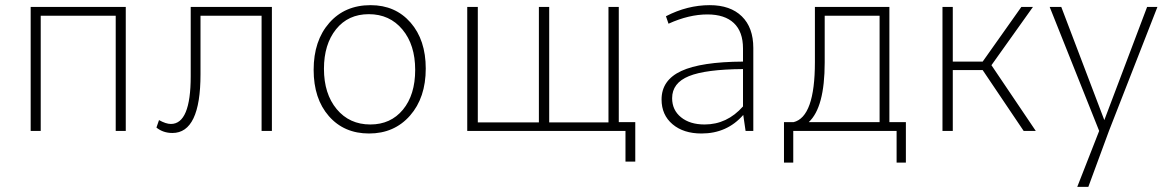

<svg xmlns="http://www.w3.org/2000/svg" viewBox="-20 -508 4537 745"><path d="M99 0V-481H468V0H429V-447H138V0Z M649 8Q613 8 587 -13L597 -42Q624 -27 643 -27Q720 -27 720 -212V-481H1035V0H995V-447H758V-220Q758 8 649 8Z M1412 10Q1315 10 1256 -57.5Q1197 -125 1197 -237Q1197 -350 1257.5 -419Q1318 -488 1418 -488Q1514 -488 1573 -420.5Q1632 -353 1632 -242Q1632 -129 1571 -59.5Q1510 10 1412 10ZM1417 -25Q1496 -25 1543.5 -82.5Q1591 -140 1591 -237Q1591 -334 1541.5 -393.5Q1492 -453 1411 -453Q1331 -453 1284 -394.5Q1237 -336 1237 -241Q1237 -144 1286.5 -84.5Q1336 -25 1417 -25Z M1793 0V-481H1834V-33H2071V-481H2111V-33H2341V-481H2381V-34H2445V119H2407V0Z M2702 10Q2632 10 2589.5 -26Q2547 -62 2547 -122Q2547 -197 2623.5 -232.5Q2700 -268 2863 -269V-320Q2863 -385 2827.5 -418.5Q2792 -452 2725 -452Q2653 -452 2574 -416L2564 -445Q2647 -488 2734 -488Q2814 -488 2858.5 -444.5Q2903 -401 2903 -322V0H2873L2864 -62Q2801 10 2702 10ZM2588 -127Q2588 -81 2622.5 -53Q2657 -25 2714 -25Q2801 -25 2863 -95V-240Q2718 -239 2653 -212.5Q2588 -186 2588 -127Z M3022 123V-34H3059Q3142 -54 3142 -267V-481H3431V-34H3495V123H3459V0H3058V123ZM3180 -266Q3180 -91 3118 -34H3393V-447H3180Z M3637 0V-481H3677V-269H3793L3943 -481H3988L3827 -255L3999 0H3952L3793 -236H3677V0Z M4160 217 4245 0 4053 -481H4098L4265 -42L4431 -481H4471L4283 0L4203 217Z"/></svg>

Font: Cantarell Light
Style: Regular
Weight: 300
Designer: Dave Crossland, Nikolaus Waxweiler, Florian Fecher, Jacques Le Bailly, Eben Sorkin, Alexei Vanyashin, Alexios Zavras, Em
Version: Version 0.303